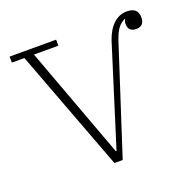

<svg xmlns="http://www.w3.org/2000/svg" viewBox="-98 -617 724 718"><g transform="rotate(-20 264.0 -258.5)"><path d="M58 -484H8V-508H193V-484H96L260 -40H263L386 -432Q400 -474 423.5 -495.5Q447 -517 477 -517Q521 -517 521 -478Q521 -443 489 -443Q457 -443 457 -474Q457 -481 458.5 -484.5Q460 -488 462 -492L460 -493Q443 -485 432 -470Q421 -455 411 -426L273 0H240Z"/></g></svg>

Font: IBM Plex Serif ExtLt
Style: Regular
Weight: 200
Designer: Mike Abbink, Paul van der Laan, Pieter van Rosmalen
Foundry: Bold Monday
Version: Version 3.001